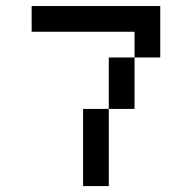

<svg xmlns="http://www.w3.org/2000/svg" viewBox="-20 -628 648 648"><path d="M434 -434V-260.4H347.2V-434ZM434 -434V-520.8H86.8V-607.6H520.8V-434ZM347.2 -260.4V0H260.4V-260.4Z"/></svg>

Font: 8-bit Operator+ 8
Style: Regular
Weight: 400
Designer: GrandChaos9000
Version: Version 1.3.0 - August 1, 2014